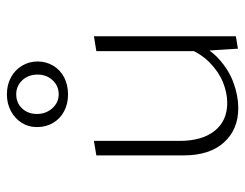

<svg xmlns="http://www.w3.org/2000/svg" viewBox="-97 -609 710 556"><g transform="rotate(-90 258.0 -331.0)"><path d="M223 4Q161 4 123.5 -37.5Q86 -79 86 -154V-407L128 -414V-166Q128 -101 157 -64.5Q186 -28 238 -28Q267 -28 297 -40Q327 -52 354 -78Q381 -104 398 -146L416 -127Q397 -81 365 -52Q333 -23 295.5 -9.5Q258 4 223 4ZM395 3 388 -108V-407L431 -414V-3ZM262 -489Q235 -489 213.5 -500.5Q192 -512 180 -532.5Q168 -553 168 -579Q168 -604 180.5 -623.5Q193 -643 214.5 -654.5Q236 -666 263 -666Q290 -666 311.5 -654.5Q333 -643 345.5 -622.5Q358 -602 358 -577Q358 -552 345.5 -531.5Q333 -511 311.5 -500Q290 -489 262 -489ZM263 -516Q287 -516 303.5 -533.5Q320 -551 320 -577Q320 -604 303.5 -621.5Q287 -639 263 -639Q238 -639 222 -622Q206 -605 206 -579Q206 -553 222.5 -534.5Q239 -516 263 -516Z"/></g></svg>

Font: Ysabeau Office ExtraLight
Style: Regular
Weight: 250
Designer: Christian Thalmann (Catharsis Fonts)
Version: Version 2.001;gftools[0.9.30]; featfreeze: tnum,lnum,ss02